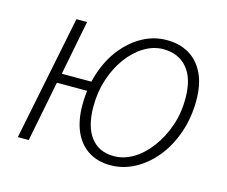

<svg xmlns="http://www.w3.org/2000/svg" viewBox="-78 -597 846 714"><g transform="rotate(15 345.0 -240.0)"><path d="M40 0 137 -480H178L137 -270H277L269 -233H128L82 0ZM399 12Q350 12 314.5 -10.5Q279 -33 260 -75.5Q241 -118 241 -178Q241 -245 260 -302.5Q279 -360 312.5 -402Q346 -444 389.5 -468Q433 -492 483 -492Q533 -492 569.5 -470Q606 -448 626 -406Q646 -364 646 -304Q646 -237 626 -179Q606 -121 571.5 -78.5Q537 -36 492.5 -12Q448 12 399 12ZM402 -24Q441 -24 477 -45.5Q513 -67 542 -106Q571 -145 588 -194Q605 -243 605 -299Q605 -377 571 -416.5Q537 -456 479 -456Q441 -456 405.5 -434.5Q370 -413 342 -375Q314 -337 298 -288Q282 -239 282 -183Q282 -106 313.5 -65Q345 -24 402 -24Z"/></g></svg>

Font: Source Sans 3 Light
Style: Italic
Weight: 300
Italic angle: -11°
Designer: Paul D. Hunt
Foundry: Adobe
Version: Version 3.046;hotconv 1.0.118;makeotfexe 2.5.65603